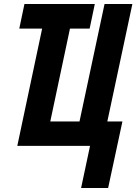

<svg xmlns="http://www.w3.org/2000/svg" viewBox="-20 -734 687 966"><path d="M524 212 596 -123H520L646 -714H506L380 -123H233L332 -590H431L457 -714H103L77 -590H192L67 0H433L388 212Z"/></svg>

Font: Noto Sans UI Condensed ExtraBold
Style: Italic
Weight: 800
Width: 3
Designer: Monotype Design Team
Foundry: Monotype Imaging Inc.
Version: 1.001